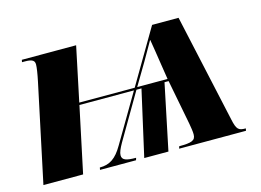

<svg xmlns="http://www.w3.org/2000/svg" viewBox="-78 -675 1107 813"><g transform="rotate(-15 476.0 -268.0)"><path d="M112 -429 21 0H195L256 -288H495L372 -79C343 -29 315 -10 271 -10L269 0H427L430 -10C387 -10 369 -16 369 -37C369 -49 376 -65 389 -88L506 -288H528L463 0H569L629 -288H647L685 -91C688 -74 691 -56 691 -43C691 -16 674 -10 619 -10L616 0H909L911 -10C880 -10 871 -15 861 -63L757 -536H641L501 -298H258L308 -536H70L68 -526H82C117 -526 123 -516 123 -501C123 -489 119 -462 112 -429ZM512 -298 569 -394C595 -439 611 -468 616 -476H617C620 -457 629 -404 635 -362L645 -298Z"/></g></svg>

Font: Noto Serif Display Condensed Black
Style: Italic
Weight: 900
Width: 3
Italic angle: -12°
Designer: Monotype Design Team
Foundry: Monotype Imaging Inc.
Version: Version 2.009